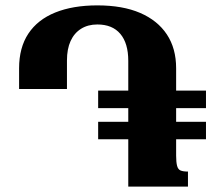

<svg xmlns="http://www.w3.org/2000/svg" viewBox="-20 -694 809 714"><path d="M51 -363V-440Q51 -517 85.5 -569Q120 -621 185.5 -647.5Q251 -674 342 -674Q436 -674 501 -646Q566 -618 600.5 -566Q635 -514 635 -440V-115Q635 -91 638.5 -77.5Q642 -64 651.5 -60Q661 -56 679 -56V0H457V-468Q457 -533 427.5 -568Q398 -603 342 -603Q307 -603 281.5 -587Q256 -571 242.5 -541.5Q229 -512 229 -469V-363ZM345 -292V-357H746V-292ZM345 -176V-241H746V-176Z"/></svg>

Font: Noto Serif Armenian ExtraBold
Style: Regular
Weight: 800
Version: Version 2.007